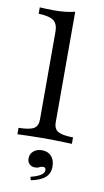

<svg xmlns="http://www.w3.org/2000/svg" viewBox="-94 -676 505 929"><g transform="rotate(10 159.0 -212.0)"><path d="M25 0V-31.5Q78.2 -32.3 99.2 -44.4Q120.2 -56.5 120.2 -89.5V-521Q120.2 -558.1 99.6 -574.2Q79 -590.3 25 -591.9V-623.4Q40.3 -622.6 58.5 -621.8Q76.6 -621 94.4 -621Q123.4 -621 149.6 -623.8Q175.8 -626.6 197.6 -632.3V-89.5Q197.6 -56.5 219 -44.4Q240.3 -32.3 292.7 -31.5V0Q279.8 -0.8 258.1 -1.2Q236.3 -1.6 210.1 -2.4Q183.9 -3.2 158.9 -3.2Q121 -3.2 82.7 -2Q44.4 -0.8 25 0ZM127.4 208.1 122.6 191.9Q154.8 183.9 171.8 173Q188.7 162.1 188.7 147.6Q188.7 133.9 175 133.9Q165.3 133.9 157.3 138.7Q149.2 143.5 136.3 143.5Q119.4 143.5 108.9 133.1Q98.4 122.6 98.4 105.6Q98.4 83.9 114.5 69.8Q130.6 55.6 156.5 55.6Q185.5 55.6 202.4 74.2Q219.4 92.7 219.4 125Q219.4 158.9 197.2 178.6Q175 198.4 127.4 208.1Z"/></g></svg>

Font: Playfair 12pt
Style: Regular
Weight: 400
Designer: Claus Eggers Sørensen
Foundry: Claus Eggers Sørensen
Version: Version 2.000;gftools[0.9.28]